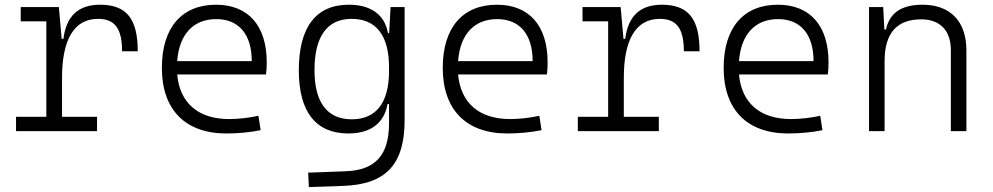

<svg xmlns="http://www.w3.org/2000/svg" viewBox="-20 -547 4142 801"><path d="M238.8 -222.7C238.8 -379.4 287.6 -468.3 388.7 -468.3C459 -468.3 489.3 -428.2 489.3 -333H554.7C554.7 -469.7 507.3 -527.3 397 -527.3C307.1 -527.3 256.3 -480 244.6 -384.8H237.3L225.6 -517.6H66.4V-458H173.3V-59.6H46.9V0H384.8V-59.6H238.8Z M924.3 9.8C970.7 9.8 1022 5.4 1067.4 -3.9L1058.1 -64C1018.6 -55.2 974.6 -50.3 936 -50.3C807.1 -50.3 730 -117.2 719.2 -236.3H1089.8C1091.8 -250 1092.8 -268.1 1092.8 -287.1C1092.8 -440.4 1015.1 -527.3 881.3 -527.3C737.8 -527.3 655.3 -431.2 655.3 -263.7C655.3 -89.4 752.9 9.8 924.3 9.8ZM719.2 -292C727.5 -403.3 786.1 -467.3 882.3 -467.3C976.1 -467.3 1030.3 -403.8 1030.3 -292Z M1268.6 233.4 1412.1 228.5C1590.3 222.2 1668 138.7 1668 -45.9V-517.6H1609.4L1603.5 -408.7H1598.6C1585 -485.8 1527.3 -527.3 1435.1 -527.3C1297.9 -527.3 1226.6 -433.6 1226.6 -253.9C1226.6 -80.6 1297.4 9.8 1433.1 9.8C1529.8 9.8 1583.5 -36.6 1596.7 -112.8H1603V-30.3C1602.5 98.1 1547.4 163.1 1421.9 167.5L1265.6 173.3ZM1603 -266.1V-251C1603 -118.7 1549.8 -49.3 1447.3 -49.3C1345.2 -49.3 1292 -119.6 1292 -253.9C1292 -395 1344.7 -468.3 1446.8 -468.3C1549.3 -468.3 1603 -398.9 1603 -266.1Z M2096.2 9.8C2142.6 9.8 2193.8 5.4 2239.3 -3.9L2230 -64C2190.4 -55.2 2146.5 -50.3 2107.9 -50.3C1979 -50.3 1901.9 -117.2 1891.1 -236.3H2261.7C2263.7 -250 2264.6 -268.1 2264.6 -287.1C2264.6 -440.4 2187 -527.3 2053.2 -527.3C1909.7 -527.3 1827.1 -431.2 1827.1 -263.7C1827.1 -89.4 1924.8 9.8 2096.2 9.8ZM1891.1 -292C1899.4 -403.3 1958 -467.3 2054.2 -467.3C2147.9 -467.3 2202.1 -403.8 2202.1 -292Z M2582.5 -222.7C2582.5 -379.4 2631.3 -468.3 2732.4 -468.3C2802.7 -468.3 2833 -428.2 2833 -333H2898.4C2898.4 -469.7 2851.1 -527.3 2740.7 -527.3C2650.9 -527.3 2600.1 -480 2588.4 -384.8H2581.1L2569.3 -517.6H2410.2V-458H2517.1V-59.6H2390.6V0H2728.5V-59.6H2582.5Z M3268.1 9.8C3314.5 9.8 3365.7 5.4 3411.1 -3.9L3401.9 -64C3362.3 -55.2 3318.4 -50.3 3279.8 -50.3C3150.9 -50.3 3073.7 -117.2 3063 -236.3H3433.6C3435.5 -250 3436.5 -268.1 3436.5 -287.1C3436.5 -440.4 3358.9 -527.3 3225.1 -527.3C3081.5 -527.3 2999 -431.2 2999 -263.7C2999 -89.4 3096.7 9.8 3268.1 9.8ZM3063 -292C3071.3 -403.3 3129.9 -467.3 3226.1 -467.3C3319.8 -467.3 3374 -403.8 3374 -292Z M3946.8 0H4011.7V-336.9C4011.7 -458 3944.8 -527.3 3828.6 -527.3C3740.7 -527.3 3690.9 -493.2 3676.3 -423.8H3669.4L3664.6 -517.6H3605.5V0H3670.4V-292.5C3670.4 -409.2 3722.2 -466.3 3823.2 -466.3C3900.9 -466.3 3946.8 -420.4 3946.8 -338.4Z"/></svg>

Font: Cascadia Code Light
Style: Regular
Weight: 300
Monospace: yes
Designer: Aaron Bell
Foundry: Saja Typeworks
Version: Version 2404.023